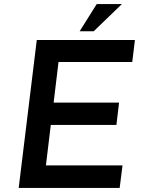

<svg xmlns="http://www.w3.org/2000/svg" viewBox="-20 -925 699 945"><path d="M644 -728 631 -620H268L244 -420H566L553 -310H230L206 -111H583L569 0H72L161 -728ZM441 -771H372L456 -905H580Z"/></svg>

Font: Josefin Sans SemiBold
Style: Italic
Weight: 600
Italic angle: -7°
Designer: Santiago Orozco
Foundry: Typemade
Version: Version 2.000